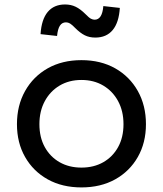

<svg xmlns="http://www.w3.org/2000/svg" viewBox="-20 -808 711 838"><path d="M335.5 10Q251.5 10 188.2 -25.2Q125 -60.5 89.5 -122.8Q54 -185 54 -266Q54 -347.5 89.5 -410.8Q125 -474 188.2 -509.8Q251.5 -545.5 335.5 -545.5Q419.5 -545.5 482.8 -509.8Q546 -474 581.5 -410.8Q617 -347.5 617 -266Q617 -185 581.5 -122.8Q546 -60.5 482.8 -25.2Q419.5 10 335.5 10ZM335.5 -76.5Q389.5 -76.5 430.8 -100Q472 -123.5 495.5 -166Q519 -208.5 519 -266Q519 -323 495.5 -366.5Q472 -410 430.8 -434.5Q389.5 -459 335.5 -459Q281.5 -459 240.2 -434.5Q199 -410 175.5 -366.5Q152 -323 152 -266Q152 -208.5 175.5 -166Q199 -123.5 240.2 -100Q281.5 -76.5 335.5 -76.5ZM431 -781.5 503 -773.5Q499 -709.5 471.8 -676.8Q444.5 -644 396 -644Q370 -644 350 -654Q330 -664 308.5 -685.5Q294 -700.5 285.5 -705.5Q277 -710.5 268 -710.5Q251 -710.5 241.5 -696Q232 -681.5 229 -651L157 -659Q161 -723 188.2 -755.8Q215.5 -788.5 264 -788.5Q289.5 -788.5 310.2 -778.5Q331 -768.5 353.5 -746Q368.5 -730.5 377 -726.2Q385.5 -722 393 -722Q409.5 -722 419 -736.8Q428.5 -751.5 431 -781.5Z"/></svg>

Font: Hepta Slab ExtraLight Medium
Style: Regular
Weight: 500
Version: Version 1.100